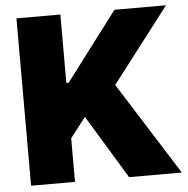

<svg xmlns="http://www.w3.org/2000/svg" viewBox="-51 -757 792 808"><g transform="rotate(-5 345.0 -353.5)"><path d="M47.9 -707H233.4V-418H243.2L461.9 -707H679.7L437.5 -391.6L684.6 0H461.9L298.8 -268.6L233.4 -184.6V0H47.9Z"/></g></svg>

Font: Pretendard GOV Black
Style: Regular
Weight: 900
Designer: Base glyphs from Inter by Rasmus Andersson; Hangeul glyphs from Noto Sans CJK(Source Han Sans) by Jang Soo-young and Kan
Foundry: Kil Hyung-jin
Version: Version 1.309